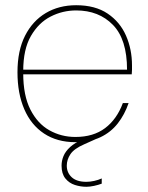

<svg xmlns="http://www.w3.org/2000/svg" viewBox="-20 -533 567 736"><path d="M269 12Q199 12 149 -21Q99 -54 73 -114.5Q47 -175 47 -256Q47 -339 76 -396Q105 -453 155.5 -483Q206 -513 272 -513Q345 -513 392.5 -481Q440 -449 463 -396.5Q486 -344 486 -282Q486 -273 486 -265.5Q486 -258 485 -248H58V-266H467Q467 -382 413 -437.5Q359 -493 272 -493Q220 -493 174 -469.5Q128 -446 98.5 -395Q69 -344 69 -261V-252Q69 -167 96.5 -113Q124 -59 169.5 -33.5Q215 -8 269 -8Q338 -8 383 -42Q428 -76 451 -138H473Q458 -94 431.5 -60Q405 -26 365 -7Q325 12 269 12ZM311 183Q289 183 267 176Q245 169 230.5 151Q216 133 216 102Q216 83 223.5 65Q231 47 249 30.5Q267 14 298 1L359 -26L370 -10L303 20Q264 37 250 58Q236 79 236 102Q236 129 255 146.5Q274 164 311 164Q325 164 341 160.5Q357 157 370 151V171Q357 176 340.5 179.5Q324 183 311 183Z"/></svg>

Font: DM Sans 17pt Thin
Style: Regular
Weight: 250
Version: Version 4.004;gftools[0.9.30]